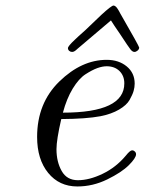

<svg xmlns="http://www.w3.org/2000/svg" viewBox="-20 -656 518 687"><path d="M112.8 -166Q112.8 -287.1 192.4 -364.5Q272 -441.9 361.8 -441.9Q404.8 -441.9 433.3 -418.5Q461.9 -395 461.9 -356.9Q461.9 -343.8 458 -330.3Q454.1 -316.9 443.6 -298.3Q433.1 -279.8 406 -263.9Q378.9 -248 339.8 -240.2Q288.1 -230.5 199.2 -230Q182.1 -155.8 182.1 -122.1Q182.1 -77.1 200.7 -44.2Q219.2 -11.2 258.8 -11.2Q299.8 -11.2 347.4 -34.2Q395 -57.1 430.2 -99.1Q445.3 -118.2 453.1 -118.2Q458 -118.2 462.4 -114Q466.8 -109.9 466.8 -104Q466.8 -90.8 440.9 -64.9Q415 -39.1 363.5 -13.9Q312 11.2 256.8 11.2Q191.9 11.2 152.3 -37.4Q112.8 -85.9 112.8 -166ZM205.1 -252.9Q425.3 -252.9 424.8 -357.9Q424.8 -384.8 407.5 -401.9Q390.1 -418.9 361.8 -418.9Q346.7 -418.9 328.4 -412.4Q310.1 -405.8 286.1 -390.4Q262.2 -375 240.2 -338.9Q218.3 -302.7 205.1 -252.9ZM223.1 -483.9Q223.1 -490.7 247.1 -513.2Q255.9 -522 286.1 -548.8Q320.3 -581.1 342.8 -603Q378.9 -636.2 386.2 -636.2Q388.2 -636.2 390.6 -635Q393.1 -633.8 395 -631.8Q397 -629.9 398.4 -627.9Q399.9 -626 402.3 -622.1Q404.8 -618.2 406 -616Q407.2 -613.8 409.7 -608.9Q412.1 -604 413.1 -603Q478 -490.2 478 -485.8Q478 -480 472.4 -475.1Q466.8 -470.2 460.9 -470.2Q454.1 -470.2 447 -479Q439.9 -487.8 410.2 -533.2Q385.3 -569.3 377 -583L256.8 -481Q245.6 -469.7 237.8 -470.2Q231.9 -470.2 227.5 -474.1Q223.1 -478 223.1 -483.9Z"/></svg>

Font: CMU Classical Serif
Style: Italic
Weight: 500
Italic angle: -14.04°
Version: Version 0.7.0